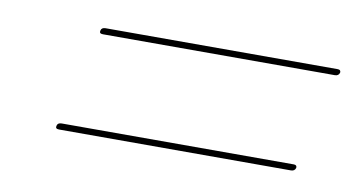

<svg xmlns="http://www.w3.org/2000/svg" viewBox="-34 -485 527 284"><g transform="rotate(10 230.0 -343.0)"><path d="M99.5 -418.5Q100.5 -423 106.5 -423H455Q460 -423 459.5 -418.5Q458 -413.5 452.5 -413.5H104Q98 -413.5 99.5 -418.5ZM60 -268.5Q61 -273 67 -273H415.5Q420.5 -273 420 -268.5Q418.5 -263.5 413 -263.5H64.5Q58.5 -263.5 60 -268.5Z"/></g></svg>

Font: Fraunces 144pt
Style: Bold Italic
Weight: 700
Italic angle: -16°
Version: Version 1.000;[b76b70a41]